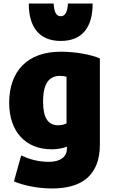

<svg xmlns="http://www.w3.org/2000/svg" viewBox="-20 -848 640 1088"><path d="M324 -616C202 -616 143 -695 143 -828H284C287 -778 299 -756 324 -756C349 -756 362 -778 365 -828H505C505 -694 447 -616 324 -616ZM546 -30C546 145 445 220 275 220C196 220 116 204 59 180L100 33C146 54 194 69 258 69C324 69 359 39 359 -5V-17C348 -12 317 -2 272 -2C128 -2 32 -99 32 -266C32 -443 134 -555 324 -555C408 -555 494 -539 546 -517ZM357 -149V-413C348 -416 337 -418 319 -418C254 -418 224 -368 224 -273C224 -179 253 -138 310 -138C329 -138 345 -143 357 -149Z"/></svg>

Font: Repo Black
Style: Regular
Weight: 900
Designer: Stefan Peev
Foundry: Context Ltd
Version: Version 1.502